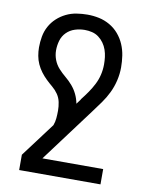

<svg xmlns="http://www.w3.org/2000/svg" viewBox="-84 -589 668 865"><g transform="rotate(10 250.0 -156.5)"><path d="M436 215H64V145L181 -11Q187 -27 188.5 -44.5Q190 -62 190 -79Q190 -98 186 -117.5Q182 -137 171 -153Q160 -169 145 -181.5Q130 -194 116 -207.5Q102 -221 90.5 -236.5Q79 -252 71 -269.5Q63 -287 59.5 -306.5Q56 -326 56 -345Q56 -370 60.5 -395Q65 -420 77 -442Q89 -464 107.5 -481Q126 -498 148.5 -509Q171 -520 196 -524Q221 -528 246 -528Q273 -528 299 -522.5Q325 -517 348.5 -503.5Q372 -490 389.5 -469.5Q407 -449 417.5 -424.5Q428 -400 432 -373.5Q436 -347 436 -320Q436 -290 429 -260Q422 -230 409 -203Q396 -176 378.5 -151.5Q361 -127 343 -103L158 145H436ZM266 -124 281 -144Q281 -145 282 -146L283 -148Q298 -167 311.5 -186.5Q325 -206 336 -227.5Q347 -249 352.5 -272.5Q358 -296 358 -320Q358 -337 356 -353.5Q354 -370 348.5 -386Q343 -402 333 -416Q323 -430 309.5 -440Q296 -450 279.5 -454Q263 -458 246 -458Q223 -458 201 -451Q179 -444 163 -428Q147 -412 140.5 -390Q134 -368 134 -345Q134 -323 142 -302Q150 -281 165 -264.5Q180 -248 197 -234Q214 -220 228.5 -203Q243 -186 252.5 -166Q262 -146 266 -124Z"/></g></svg>

Font: Iosevka srxl
Style: Regular
Weight: 400
Monospace: yes
Designer: Belleve Invis
Foundry: Belleve Invis
Version: Version 33.0.1; ttfautohint (v1.8.3)